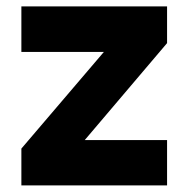

<svg xmlns="http://www.w3.org/2000/svg" viewBox="-20 -563 576 583"><path d="M295.4 -405.3 44.9 -111.8V0H487.3V-137.7H237.3L487.3 -432.1V-543.5H44.9V-405.3Z"/></svg>

Font: Estedad ExtraBold
Style: Regular
Weight: 800
Designer: Amin Abedi
Version: Version 7.3